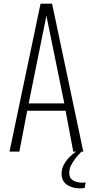

<svg xmlns="http://www.w3.org/2000/svg" viewBox="-20 -830 508 1051"><path d="M32 0 202 -810H265L436 0H381L339 -224H129L86 0ZM137 -264H332L234 -744ZM417 201Q395 201 376.5 195.5Q358 190 344.5 180Q331 170 324 155Q317 140 317 121Q317 97 327.5 75.5Q338 54 356 34.5Q374 15 396 0H426Q407 19 392 38.5Q377 58 368 77Q359 96 359 117Q359 145 380 157.5Q401 170 431 170Q436 170 440.5 169.5Q445 169 449 168L443 199Q439 200 432 200.5Q425 201 417 201Z"/></svg>

Font: Oswald ExtraLight
Style: Regular
Weight: 250
Designer: Vernon Adams
Foundry: Vernon Adams
Version: Version 4.103;gftools[0.9.33.dev8+g029e19f]